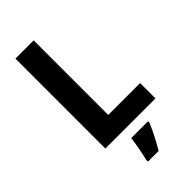

<svg xmlns="http://www.w3.org/2000/svg" viewBox="-284 -785 1078 1078"><g transform="rotate(-45 254.5 -246.5)"><path d="M83 0H481V-122H228V-714H83ZM361 71V61H227C223 104 209 171 200 208V221H285C316 170 342 117 361 71Z"/></g></svg>

Font: Noto Sans Sinhala UI SemiCondensed
Style: Bold
Weight: 700
Width: 4
Designer: Jelle Bosma - Monotype Design Team
Foundry: Monotype Imaging Inc.
Version: Version 2.006